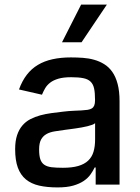

<svg xmlns="http://www.w3.org/2000/svg" viewBox="-20 -802 609 834"><path d="M45.8 -154.1Q45.8 -189.6 54.2 -214.7Q62.5 -239.7 77.1 -256.7Q91.6 -273.8 111.7 -284.3Q131.7 -294.7 154.8 -301Q177.9 -307.2 203.5 -310.7Q229 -314.3 255 -317.1Q279.5 -320 299.2 -320.8Q318.9 -321.7 334.2 -322.4Q349.4 -323.2 360.6 -324.9Q371.8 -326.7 378.9 -331.1Q386 -335.6 389.4 -343.9Q392.8 -352.3 392.8 -366.5V-369Q392.8 -398.8 388.7 -417.8Q384.6 -436.8 373.2 -447.6Q361.9 -458.5 341.6 -462.5Q321.4 -466.6 289.1 -466.6Q255.7 -466.6 233.8 -460.2Q212 -453.8 198.2 -443.2Q184.3 -432.5 176.3 -418.9Q168.3 -405.2 162.3 -390.6L62.5 -413.4Q76 -450.6 96.4 -477.1Q116.8 -503.6 144.7 -520.2Q172.6 -536.9 208.3 -544.7Q244 -552.6 287.6 -552.6Q313.9 -552.6 339.7 -550.8Q365.4 -549 388.8 -542.4Q412.3 -535.9 432.5 -523.4Q452.8 -511 467.7 -489.9Q482.6 -468.8 490.9 -437.5Q499.3 -406.2 499.3 -362.2V0H395.6V-74.6H391.3Q383.9 -59.3 372.9 -43.9Q361.9 -28.4 343.6 -16Q325.3 -3.6 297.9 4.3Q270.6 12.1 230.1 12.1Q184.7 12.1 150.2 4.3Q115.8 -3.6 92.5 -22.7Q69.2 -41.9 57.5 -73.9Q45.8 -105.8 45.8 -154.1ZM149.9 -152.7Q149.9 -126.4 155 -110.6Q160.2 -94.8 172.2 -86.5Q184.3 -78.1 204.2 -75.6Q224.1 -73.2 253.2 -73.2Q293 -73.2 319.8 -81Q346.6 -88.8 362.9 -104.2Q379.3 -119.7 386.2 -142.8Q393.1 -165.8 393.1 -196.7V-267Q389.2 -263.1 380.5 -259.9Q371.8 -256.7 359.9 -253.7Q348 -250.7 334.5 -248.4Q321 -246.1 307.7 -244.1Q294.4 -242.2 282.3 -240.6Q270.2 -239 261.7 -237.9Q238.6 -234.7 218.2 -231.5Q197.8 -228.3 182.7 -220.2Q167.6 -212 158.7 -196.4Q149.9 -180.8 149.9 -152.7ZM332.4 -782H444.2L334.2 -618.3H249.3Z"/></svg>

Font: Cannonade Med
Style: Regular
Weight: 500
Designer: Rasmus Andersson
Foundry: rsms
Version: Version 3.012;git-f93a4a705